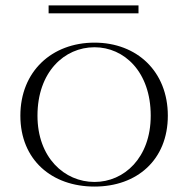

<svg xmlns="http://www.w3.org/2000/svg" viewBox="-20 -672 694 707"><path d="M328 15C484 15 598 -83 598 -246C598 -409 484 -515 328 -515C171 -515 55 -409 55 -246C55 -83 171 15 328 15ZM328 -2C217 -2 118 -92 118 -246C118 -407 217 -498 328 -498C437 -498 535 -408 535 -246C535 -91 437 -2 328 -2ZM159 -652V-623H490V-652Z"/></svg>

Font: Sprat Light
Style: Regular
Weight: 300
Designer: Ethan Nakache
Foundry: Collletttivo
Version: Version 2.000;Glyphs 3.2 (3217)